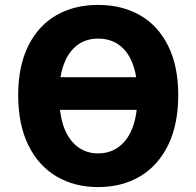

<svg xmlns="http://www.w3.org/2000/svg" viewBox="-20 -748 799 781"><path d="M54 -361Q54 -479 95 -561.5Q136 -644 209 -686Q282 -728 379 -728Q476 -728 549.5 -686Q623 -644 664 -561.5Q705 -479 705 -361Q705 -242 664 -158Q623 -74 549.5 -30.5Q476 13 379 13Q283 13 209.5 -30.5Q136 -74 95 -158Q54 -242 54 -361ZM536 -301H224Q234 -216 275 -170Q316 -124 379 -124Q443 -124 484.5 -170Q526 -216 536 -301ZM534 -434Q521 -511 481 -551Q441 -591 379 -591Q318 -591 278.5 -550.5Q239 -510 226 -434Z"/></svg>

Font: Nebula Sans Bold
Style: Regular
Weight: 700
Designer: Paul D. Hunt for Adobe (as Source Sans)
Foundry: Nebula Entertainment & Broadcasting LLC
Version: Version 1.010